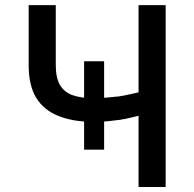

<svg xmlns="http://www.w3.org/2000/svg" viewBox="-20 -748 777 768"><path d="M396.5 -502.9Q396.5 -415 396.5 -149.4Q377 -149.4 316.4 -149.4Q316.4 -237.3 316.4 -502.9Q336.9 -502.9 396.5 -502.9ZM94.7 -727.5Q121.1 -727.5 203.1 -727.5Q203.1 -667 203.1 -487.3Q203.1 -437.5 219.7 -408.2Q237.3 -378.9 270.5 -367.2Q303.7 -355.5 351.6 -355.5Q377 -355.5 403.3 -357.4Q428.7 -359.4 455.1 -362.3Q480.5 -366.2 504.9 -372.1Q529.3 -377 550.8 -382.8Q550.8 -351.6 550.8 -290Q530.3 -283.2 506.8 -278.3Q484.4 -272.5 459 -268.6Q434.6 -265.6 407.2 -262.7Q379.9 -260.7 351.6 -260.7Q272.5 -260.7 213.9 -284.2Q156.2 -306.6 125 -356.4Q94.7 -406.2 94.7 -487.3Q94.7 -567.4 94.7 -727.5ZM534.2 -727.5Q561.5 -727.5 642.6 -727.5Q642.6 -545.9 642.6 0Q615.2 0 534.2 0Q534.2 -181.6 534.2 -727.5Z"/></svg>

Font: DeepSea
Style: Medium
Weight: 500
Designer: Stem
Version: Version 3.019;git-0a5106e0b